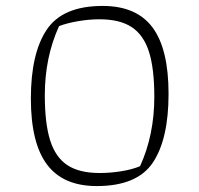

<svg xmlns="http://www.w3.org/2000/svg" viewBox="-20 -622 671 647"><path d="M84 -290Q84 -442 137.5 -522Q191 -602 326 -602Q440 -602 494 -529.5Q548 -457 548 -306Q548 -153 495 -74Q442 5 306 5Q193 5 138.5 -67.5Q84 -140 84 -290ZM452 -62Q500 -167 500 -296Q500 -391 482 -447.5Q464 -504 424 -530.5Q384 -557 315 -557Q280 -557 242.5 -550.5Q205 -544 179 -534Q131 -429 131 -301Q131 -206 149 -149Q167 -92 207 -65.5Q247 -39 316 -39Q352 -39 389 -45Q426 -51 452 -62Z"/></svg>

Font: Athiti Light
Style: Regular
Weight: 300
Designer: CadsonDemak Team
Foundry: CadsonDemak
Version: Version 1.033